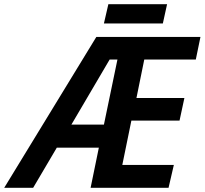

<svg xmlns="http://www.w3.org/2000/svg" viewBox="-76 -889 969 909"><path d="M-56 0 380 -714H873L851 -607H607L570 -425H797L774 -318H546L503 -108H747L722 0H353L392 -190H193L81 0ZM262 -299H416L480 -607H443ZM416 -778 437 -869H715L695 -778Z"/></svg>

Font: Noto Sans Display SemiBold
Style: Italic
Weight: 600
Italic angle: -12°
Designer: Monotype Design Team
Foundry: Monotype Imaging Inc.
Version: Version 2.003